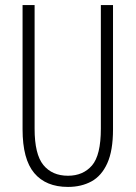

<svg xmlns="http://www.w3.org/2000/svg" viewBox="-20 -734 540 764"><path d="M429.7 -713.9V-219.2Q429.7 -134.8 407 -84.5Q384.3 -34.2 344 -12.2Q303.7 9.8 250.5 9.8Q162.6 9.8 116.2 -45.4Q69.8 -100.6 69.8 -219.2V-713.9H117.7V-221.7Q117.7 -120.1 152.6 -77.4Q187.5 -34.7 250.5 -34.7Q310.5 -34.7 345.9 -75.4Q381.3 -116.2 381.3 -222.2V-713.9Z"/></svg>

Font: Open Sans Condensed Light
Style: Regular
Weight: 300
Width: 3
Designer: Monotype Design Team
Foundry: Monotype Imaging Inc.
Version: Version 3.003; ttfautohint (v1.8.4)